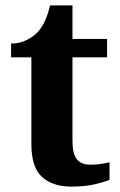

<svg xmlns="http://www.w3.org/2000/svg" viewBox="-20 -680 445 710"><path d="M243 10Q176 10 136 -25Q96 -60 96 -148V-468H21V-519Q53 -519 78.5 -532Q104 -545 119 -561Q150 -594 165 -660H248V-536H376V-468H248V-158Q248 -113 263.5 -92Q279 -71 314 -71Q334 -71 351.5 -73.5Q369 -76 385 -80V-15Q369 -8 332.5 1Q296 10 243 10Z"/></svg>

Font: Noto Serif Toto
Style: Bold
Weight: 700
Designer: Monotype Design Team
Foundry: Monotype Imaging Inc.
Version: Version 2.001; ttfautohint (v1.8.4.7-5d5b)